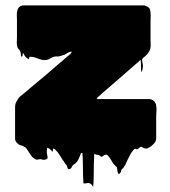

<svg xmlns="http://www.w3.org/2000/svg" viewBox="-20 -540 630 713"><path d="M326 153Q326 154 324.5 151.5Q323 149 322 148Q321 146 318.5 144Q316 142 314 141Q310 139 306.5 139.5Q303 140 298 141H290Q288 118 288 84Q288 50 286 28Q286 28 281 28Q278 35 275 43.5Q272 52 267 59Q266 61 262 65Q259 68 256 69.5Q253 71 250 74Q248 77 245.5 82Q243 87 238 88Q232 89 230.5 82.5Q229 76 227 73Q225 71 222.5 68Q220 65 221 66Q220 65 220 64.5Q220 64 219 63Q218 61 217 59Q216 57 214 56Q209 48 204 39.5Q199 31 193 24L187 18Q186 15 183 14Q183 13 182.5 13Q182 13 182 13Q180 12 177 12Q177 20 175 23Q174 24 173 22Q172 20 171 19Q166 14 163 12L157 9Q155 9 155 11Q152 26 156 39Q160 52 146 53Q142 54 138.5 53Q135 52 131 51Q126 51 121 52.5Q116 54 111 51Q101 46 94.5 36Q88 26 82 17Q78 11 74 7Q71 6 65 2Q64 1 62 1Q60 1 58 0L50 -3Q49 -5 47.5 -6Q46 -7 44 -8Q37 -15 36 -23V-142Q36 -157 44 -167Q49 -178 59 -185.5Q69 -193 77 -200Q85 -207 93.5 -214Q102 -221 110 -228Q120 -236 130.5 -245Q141 -254 152 -263L203 -307Q203 -307 207.5 -310.5Q212 -314 216 -318Q222 -323 227.5 -328Q233 -333 242 -340L247 -348H243Q237 -347 231 -343.5Q225 -340 220 -337Q214 -335 208 -333Q202 -331 196 -330Q192 -330 190.5 -330.5Q189 -331 184 -330Q176 -329 168.5 -324Q161 -319 152 -317Q140 -316 129.5 -319.5Q119 -323 108 -327Q103 -329 95 -329Q90 -329 90 -329Q89 -328 88.5 -325Q88 -322 86 -320Q85 -320 82 -323Q75 -327 70 -336Q69 -338 68 -340Q67 -342 65 -343Q64 -341 64 -335Q64 -330 61 -330Q58 -329 58 -335Q57 -338 57 -342Q57 -346 55 -349Q54 -353 52 -354.5Q50 -356 48 -359Q46 -361 45 -364.5Q44 -368 43 -371Q42 -379 42.5 -387Q43 -395 43 -403V-465Q43 -473 42.5 -482.5Q42 -492 44 -499Q48 -520 70 -520H516Q522 -518 528 -515Q536 -510 537.5 -503.5Q539 -497 539 -490Q540 -483 539.5 -476.5Q539 -470 539 -464V-391Q539 -383 539.5 -375Q540 -367 538 -359Q537 -356 536 -353Q535 -350 533 -348Q527 -337 515 -328Q507 -322 507.5 -316Q508 -310 510 -301.5Q512 -293 508 -278Q508 -277 506.5 -274Q505 -271 505 -272Q503 -283 503.5 -295Q504 -307 502 -318L501 -317Q500 -316 499 -315Q498 -314 496 -313Q496 -312 495.5 -311.5Q495 -311 495 -311Q494 -310 493 -309Q492 -308 490 -307L412 -239Q411 -238 409.5 -237Q408 -236 406 -234L361 -195L350 -185L342 -178L339 -172H533Q544 -172 551 -165Q556 -162 559 -153Q560 -151 560 -147Q562 -138 561 -127.5Q560 -117 560 -108V-27Q560 -24 559.5 -21.5Q559 -19 558 -16Q557 -15 557 -14Q557 -14 557 -13.5Q557 -13 556 -13Q554 -9 551 -6Q547 -2 542.5 2Q538 6 533 8Q523 15 512 9Q510 8 508 6.5Q506 5 504 5Q501 5 497.5 8.5Q494 12 491 14Q487 15 484 13Q481 11 477 15Q466 28 460 41Q456 48 453 55Q450 62 447 68Q446 73 442 77Q439 84 433 88Q428 95 429.5 95.5Q431 96 425 104Q422 107 421 106Q419 105 418.5 103Q418 101 417 100Q416 95 415.5 90Q415 85 414 81Q403 72 396.5 60.5Q390 49 382 39Q378 35 375 34Q374 34 373 34.5Q372 35 370 35Q369 35 368.5 35.5Q368 36 367 36Q364 38 361 40.5Q358 43 354 41Q352 40 348 36Q347 36 345.5 35.5Q344 35 342 35Q338 35 334 33Q333 33 331.5 31.5Q330 30 330 32Q329 47 328.5 69.5Q328 92 328 115Q328 138 326 153Z"/></svg>

Font: Rubik Wet Paint
Style: Regular
Weight: 400
Designer: Hubert and Fischer, NaN
Foundry: Hubert and Fischer, NaN
Version: Version 2.200